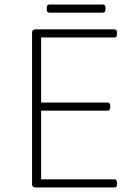

<svg xmlns="http://www.w3.org/2000/svg" viewBox="-20 -830 586 850"><path d="M138 0Q122 0 122 -14V-686Q122 -700 138 -700H486Q498 -700 498 -686V-678Q498 -664 486 -664H162V-376H456Q468 -376 468 -362V-354Q468 -340 456 -340H162V-36H486Q498 -36 498 -22V-14Q498 0 486 0ZM199 -774Q187 -774 187 -788V-796Q187 -810 199 -810H435Q447 -810 447 -796V-788Q447 -774 435 -774Z"/></svg>

Font: Asap Thin
Style: Regular
Weight: 250
Designer: Pablo Cosgaya
Foundry: Omnibus-Type
Version: Version 3.001